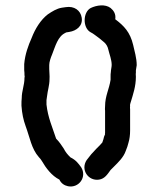

<svg xmlns="http://www.w3.org/2000/svg" viewBox="-20 -695 574 698"><path d="M383 -433C382 -428 382 -423 382 -416V-405C377 -371 362 -346 362 -309C362 -304 361 -298 362 -293V-211C361 -210 362 -208 362 -207C359 -201 357 -195 356 -189L352 -177C349 -174 347 -171 343 -167L330 -154C317 -141 306 -128 295 -113C272 -78 301 -36 340 -42C361 -45 371 -62 382 -77L394 -89C410 -105 429 -123 437 -146L443 -162L447 -176C451 -189 453 -204 453 -221V-299C452 -303 453 -307 453 -310C453 -311 452 -313 453 -315C453 -318 455 -322 456 -326C464 -353 474 -381 474 -416C474 -421 473 -426 474 -430V-439C475 -445 476 -451 477 -458C477 -484 469 -509 464 -532C453 -578 431 -601 399 -625C402 -644 393 -657 382 -666C362 -681 331 -676 310 -666C281 -651 280 -594 309 -578C321 -572 328 -565 341 -556L359 -541C366 -535 372 -525 374 -514C378 -497 386 -478 386 -459C386 -451 383 -441 383 -433ZM159 -444V-459C159 -470 165 -487 169 -496C181 -526 190 -564 219 -576C219 -577 219 -577 220 -577L232 -579C258 -583 282 -601 277 -631C273 -657 250 -674 219 -669L205 -667C186 -664 169 -653 154 -643C128 -623 108 -591 95 -557C83 -530 71 -498 68 -462V-440C69 -433 69 -427 69 -422C70 -419 70 -415 69 -412C69 -385 59 -365 59 -338C58 -331 58 -322 58 -311C60 -282 65 -259 73 -237C89 -194 94 -155 121 -124C126 -119 129 -115 132 -110C147 -84 168 -56 196 -42C202 -29 213 -21 227 -18C267 -10 297 -52 275 -87C264 -102 256 -113 236 -123C224 -135 219 -141 211 -156C204 -167 194 -181 184 -191C171 -231 154 -268 149 -315V-331L151 -345C153 -365 160 -385 160 -407C161 -420 159 -432 159 -444Z"/></svg>

Font: Dictator
Style: Regular
Weight: 500
Version: Version MIL.1277